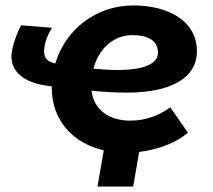

<svg xmlns="http://www.w3.org/2000/svg" viewBox="-20 -549 782 705"><path d="M338 136H469L491 9C564 0 629 -26 670 -62L605 -155C568 -127 516 -106 459 -106C381 -106 325 -145 316 -216C362 -211 406 -209 447 -209C603 -209 703 -260 703 -361C703 -471 600 -529 469 -529C332 -529 220 -440 183 -316C147 -324 137 -342 144 -381C148 -403 158 -427 171 -447L58 -456C44 -433 29 -391 24 -362C11 -291 63 -242 170 -232V-227C170 -108 247 -23 361 3ZM323 -297C342 -368 395 -420 466 -420C525 -420 560 -399 560 -355C560 -310 496 -292 414 -292C384 -292 352 -294 323 -297Z"/></svg>

Font: Fixel Display
Style: Bold Italic
Weight: 700
Italic angle: -10°
Designer: AlfaBravo + MacPaw
Foundry: Kyrylo Tkachov, Marchela Mozhyna, Serhii Makarenko, Maria Weinstein, Zakhar Kryvoshyya
Version: Version 1.210;Glyphs 3.2 (3217)